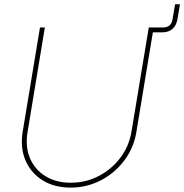

<svg xmlns="http://www.w3.org/2000/svg" viewBox="-20 -854 849 884"><path d="M671.4 -705.1 675.3 -727.5H731Q768.1 -727.5 774.4 -765.1L786.1 -834.5H808.6L796.9 -765.1Q792 -736.3 773.9 -720.7Q755.9 -705.1 727.1 -705.1ZM305.2 9.8Q230 9.8 176 -23.9Q122.1 -57.6 97.2 -116Q72.3 -174.3 84.5 -248L164.1 -727.5H186.5L106.9 -246.1Q95.7 -178.7 117.9 -126Q140.1 -73.2 189 -43Q237.8 -12.7 305.7 -12.7Q375 -12.7 434.3 -43.5Q493.7 -74.2 533.9 -127.4Q574.2 -180.7 585.4 -248L665 -727.5H687.5L607.9 -246.1Q595.7 -172.4 551.8 -114.5Q507.8 -56.6 443.6 -23.4Q379.4 9.8 305.2 9.8Z"/></svg>

Font: Inter 20pt Thin
Style: Italic
Weight: 250
Italic angle: -9.3988°
Version: Version 4.001;git-66647c0bb